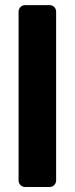

<svg xmlns="http://www.w3.org/2000/svg" viewBox="-20 -748 299 768"><path d="M177.8 -727.5Q189.4 -727.5 196.9 -720Q204.5 -712.5 204.5 -700.9V-26.7Q204.5 -15.3 196.9 -7.7Q189.4 0 177.8 0H81Q69.7 0 62 -7.7Q54.3 -15.3 54.3 -26.7V-700.9Q54.3 -712.5 62 -720Q69.7 -727.5 81 -727.5Z"/></svg>

Font: Inter Numeric Softened
Style: Regular
Weight: 400
Designer: Aaron212
Version: Version 1.004